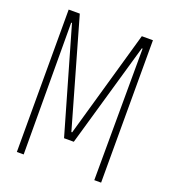

<svg xmlns="http://www.w3.org/2000/svg" viewBox="-134 -828 818 925"><g transform="rotate(20 275.0 -365.0)"><path d="M59 0V-730H116L273 -180H277L434 -730H491V0H456L458 -675H454L300 -140H250L96 -675H92L94 0Z"/></g></svg>

Font: M PLUS Code Latin SemiExpanded ExtraLight
Style: Regular
Weight: 250
Width: 6
Designer: Coji Morishita
Foundry: UNDERFOREST DESIGN
Version: Version 1.002; ttfautohint (v1.8.3)